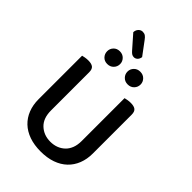

<svg xmlns="http://www.w3.org/2000/svg" viewBox="-288 -1102 1228 1228"><g transform="rotate(45 326.5 -488.0)"><path d="M572 -213Q572 -162 555.5 -120Q539 -78 507.5 -48Q476 -18 430.5 -2Q385 14 326 14Q268 14 222.5 -2Q177 -18 145.5 -48Q114 -78 97.5 -120Q81 -162 81 -213V-607Q88 -609 102 -611.5Q116 -614 131 -614Q160 -614 174 -603Q188 -592 188 -564V-219Q188 -148 227.5 -111Q267 -74 326 -74Q356 -74 381 -83.5Q406 -93 425 -111Q444 -129 454.5 -156Q465 -183 465 -219V-607Q472 -609 486 -611.5Q500 -614 515 -614Q544 -614 558 -603Q572 -592 572 -564ZM232 -683Q206 -683 190 -700Q174 -717 174 -741Q174 -764 190 -781Q206 -798 232 -798Q258 -798 274.5 -781Q291 -764 291 -741Q291 -717 274.5 -700Q258 -683 232 -683ZM417 -683Q391 -683 374.5 -700Q358 -717 358 -741Q358 -764 374.5 -781Q391 -798 417 -798Q443 -798 459.5 -781Q476 -764 476 -741Q476 -717 459.5 -700Q443 -683 417 -683ZM206 -945Q207 -965 219 -977.5Q231 -990 247 -990Q262 -990 272 -983Q282 -976 292 -962L359 -872Q356 -853 345.5 -843.5Q335 -834 322 -834Q311 -834 303 -839Q295 -844 286 -854Z"/></g></svg>

Font: Baloo 2 Latin Medium
Style: Regular
Weight: 500
Designer: Sarang Kulkarni and Ek Type
Foundry: Ek Type
Version: Version 1.001